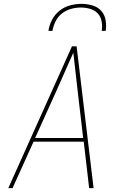

<svg xmlns="http://www.w3.org/2000/svg" viewBox="-20 -975 640 995"><path d="M23 0 353 -735H377L465 0H442L414 -241H154L45 0ZM162 -260H411L384 -490Q378 -543 372 -596Q366 -649 360 -702Q337 -649 313 -596Q289 -543 266 -490ZM231 -815Q235 -844 249.5 -872Q264 -900 288.5 -919.5Q313 -939 343 -947Q373 -955 402 -955Q431 -955 458.5 -947Q486 -939 504 -919.5Q522 -900 527 -872Q532 -844 528 -815H507Q511 -840 506.5 -864.5Q502 -889 486.5 -905.5Q471 -922 447.5 -929Q424 -936 399 -936Q374 -936 348.5 -929Q323 -922 301.5 -905.5Q280 -889 268 -864.5Q256 -840 252 -815Z"/></svg>

Font: Iosevka SS04 Th Ex Obl
Style: Regular
Weight: 100
Width: 7
Italic angle: -9°
Monospace: yes
Designer: Belleve Invis
Foundry: Belleve Invis
Version: Version 19.0.0; ttfautohint (v1.8.4)